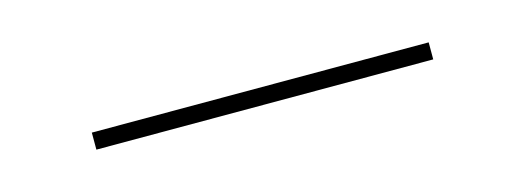

<svg xmlns="http://www.w3.org/2000/svg" viewBox="-18 -768 537 196"><g transform="rotate(-15 250.0 -670.0)"><path d="M428 -661H72V-679H428Z"/></g></svg>

Font: Iosevka Thin
Style: Regular
Weight: 100
Monospace: yes
Designer: Belleve Invis
Foundry: Belleve Invis
Version: Version 32.5.0; ttfautohint (v1.8.4)